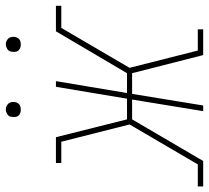

<svg xmlns="http://www.w3.org/2000/svg" viewBox="-82 -688 737 678"><g transform="rotate(-90 287.0 -348.5)"><path d="M-32 0V-19H46L187 -260L126 -501H51V-520H142L205 -269H278L320 -520H340L298 -269H368L516 -520H606V-501H528L387 -260L448 -19H523V0H432L368 -251H295L254 0H234L275 -251H205L58 0ZM469 -644Q463 -644 457.5 -646Q452 -648 448 -652.5Q444 -657 443.5 -663.5Q443 -670 444 -676Q444 -681 446.5 -685Q449 -689 453 -691.5Q457 -694 461 -695.5Q465 -697 470 -697Q476 -697 481.5 -694.5Q487 -692 491 -687.5Q495 -683 496 -676.5Q497 -670 496 -664Q495 -659 492.5 -655Q490 -651 486.5 -648.5Q483 -646 478.5 -645Q474 -644 469 -644ZM239 -644Q233 -644 227.5 -646Q222 -648 218 -652.5Q214 -657 213.5 -663.5Q213 -670 214 -676Q214 -681 216.5 -685Q219 -689 223 -691.5Q227 -694 231 -695.5Q235 -697 240 -697Q246 -697 251.5 -694.5Q257 -692 261 -687.5Q265 -683 266 -676.5Q267 -670 266 -664Q265 -659 262.5 -655Q260 -651 256.5 -648.5Q253 -646 248.5 -645Q244 -644 239 -644Z"/></g></svg>

Font: Iosevka HT Thin Extended
Style: Italic
Weight: 100
Width: 7
Italic angle: -9°
Monospace: yes
Designer: Belleve Invis
Foundry: Belleve Invis
Version: Version 32.3.0; ttfautohint (v1.8.4)